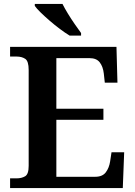

<svg xmlns="http://www.w3.org/2000/svg" viewBox="-20 -951 683 971"><path d="M31 0V-49H64Q89 -49 107 -59.5Q125 -70 125 -112V-597Q125 -642 107.5 -653.5Q90 -665 64 -665H31V-714H569L574 -533H510L505 -579Q501 -614 484.5 -635.5Q468 -657 433 -657H265V-401H503V-345H265V-57H462Q498 -57 515 -79.5Q532 -102 537 -135L544 -181H608L601 0ZM332 -771Q309 -785 283 -804.5Q257 -824 231.5 -846Q206 -868 185.5 -888Q165 -908 156 -921V-931H296Q307 -909 323.5 -882Q340 -855 358 -829Q376 -803 390 -784V-771Z"/></svg>

Font: Noto Serif Khojki SemiBold
Style: Regular
Weight: 600
Version: Version 2.003